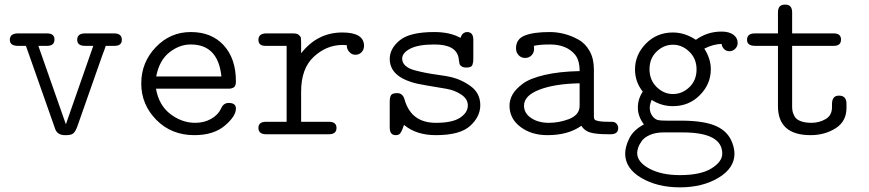

<svg xmlns="http://www.w3.org/2000/svg" viewBox="-20 -574 3714 821"><path d="M22 -403.8Q22 -430.7 56.2 -431.2H181.2Q212.9 -431.2 212.9 -404.8Q212.9 -377.9 181.2 -377.9H144L261.2 -43.9H262.2L378.9 -377.9H344.2Q310.1 -377.9 310.1 -403.8Q310.1 -430.7 342.8 -431.2H467.8Q501 -431.2 501 -403.8Q501 -377.9 469.2 -377.9H432.1Q428.2 -364.7 418 -338.9L311 -34.2Q302.2 -10.3 292.7 -3.2Q283.2 3.9 263.2 3.9H257.8Q223.6 3.9 214.8 -25.9L105 -337.9Q97.2 -359.9 90.8 -377.9H57.1Q22 -377.9 22 -403.8Z M795.9 -437Q884.8 -437 936.8 -380.1Q988.8 -323.2 988.8 -226.1Q988.8 -206.1 979.7 -200.4Q970.7 -194.8 958 -194.8H647Q659.2 -124 708.5 -86.4Q757.8 -48.8 814.9 -48.8Q853 -48.8 883.1 -65.9Q913.1 -83 925.8 -110.8Q935.5 -133.8 958 -133.8Q988.8 -133.8 988.8 -109.9Q988.8 -76.7 940.9 -36.4Q893.1 3.9 811 3.9Q712.9 3.9 648.4 -61.5Q584 -127 584 -217Q584 -307.1 646 -372.1Q708 -437 795.9 -437ZM647.9 -247.1H926.8Q912.6 -383.8 795.9 -383.8Q795.4 -383.8 794.9 -383.8Q747.1 -383.8 704.1 -349.9Q661.1 -315.9 647.9 -247.1Z M1117.7 -53.2H1205.6V-377.9H1114.7Q1085 -377.9 1085 -403.8Q1085 -430.7 1118.7 -431.2H1233.9Q1250 -431.2 1257.8 -424.6Q1265.6 -418 1266.6 -411.9Q1267.6 -405.8 1267.6 -395V-346.2Q1337.4 -435.1 1443.8 -435.1Q1536.6 -435.1 1536.6 -377.9Q1536.6 -361.8 1526.1 -350.8Q1515.6 -339.8 1500 -339.8Q1493.2 -339.8 1486.1 -342.5Q1479 -345.2 1470.9 -355.2Q1462.9 -365.2 1462.9 -380.9Q1456.1 -381.8 1442.9 -381.8Q1375 -380.9 1321.3 -330.8Q1267.6 -280.8 1267.6 -182.1V-53.2H1386.7Q1418.9 -53.2 1418.9 -26.9Q1418.9 0 1386.7 0H1115.7Q1085 -1 1085 -27.1Q1085 -53.2 1117.7 -53.2Z M1646.5 -28.8V-139.2Q1646.5 -158.2 1652.1 -167Q1657.7 -175.8 1678.7 -175.8Q1701.7 -175.8 1709.5 -149.9Q1737.3 -48.8 1843.8 -48.8Q1914.6 -48.8 1947.5 -70.8Q1980.5 -92.8 1980.5 -123Q1980.5 -150.9 1952.6 -169.4Q1924.8 -188 1890.1 -194.1Q1855.5 -200.2 1807.6 -208Q1759.8 -215.8 1738.8 -223.1Q1647 -252 1646.5 -321.8Q1646.5 -366.7 1689.7 -401.9Q1732.9 -437 1836.9 -437Q1904.8 -437 1948.7 -412.1Q1952.6 -420.9 1955.1 -425Q1957.5 -429.2 1963.6 -433.1Q1969.7 -437 1977.5 -437Q2003.4 -437 2003.9 -404.8V-323.2Q2003.9 -313.5 2003.4 -309.8Q2002.9 -306.2 2000.7 -298.6Q1998.5 -291 1991.7 -288.1Q1984.9 -285.2 1973.6 -285.2Q1961.4 -285.2 1954.1 -290Q1946.8 -294.9 1945.3 -299.6Q1943.8 -304.2 1942.4 -315.2Q1940.9 -326.2 1940.9 -327.1Q1929.7 -383.8 1838.4 -383.8Q1837.4 -383.8 1836.9 -383.8Q1769 -383.8 1734.4 -366Q1699.7 -348.1 1699.7 -323.2Q1699.7 -306.2 1713.1 -293.5Q1726.6 -280.8 1751.7 -273.9Q1776.9 -267.1 1800.8 -262.5Q1824.7 -257.8 1856.7 -253.4Q1888.7 -249 1905.8 -245.1Q1954.6 -233.9 1994.1 -204.3Q2033.7 -174.8 2033.7 -124Q2033.7 -75.2 1990.2 -35.6Q1946.8 3.9 1844.7 3.9H1843.8Q1759.8 3.9 1707.5 -40Q1696.3 -5.9 1687.5 0Q1681.6 3.9 1672.9 3.9Q1672.4 3.9 1671.9 3.9Q1646.5 3.9 1646.5 -28.8Z M2158.7 -122.1Q2158.7 -147 2171.6 -169.9Q2184.6 -192.9 2215.1 -215.8Q2245.6 -238.8 2308.1 -253.4Q2370.6 -268.1 2458.5 -270Q2458.5 -316.9 2438.5 -340.8Q2402.3 -383.8 2331.5 -383.8Q2286.6 -383.8 2262.7 -377.9Q2263.7 -374 2263.7 -365.2Q2263.7 -348.1 2252.7 -337.2Q2241.7 -326.2 2225.6 -326.2Q2208.5 -326.2 2197.5 -338.1Q2186.5 -350.1 2186.5 -367.2Q2186.5 -407.2 2224.1 -422.1Q2261.7 -437 2330.6 -437Q2361.3 -437 2391.4 -429.4Q2421.4 -421.9 2451.9 -405.5Q2482.4 -389.2 2501 -356.2Q2519.5 -323.2 2519.5 -277.8V-76.2Q2519.5 -67.4 2522.5 -63.2Q2525.4 -59.1 2539.1 -56.2Q2552.7 -53.2 2582.5 -53.2H2595.7Q2609.9 -53.2 2616.7 -44.7Q2623.5 -36.1 2623.5 -26.9Q2623.5 0 2591.8 0H2578.6Q2530.8 0 2505.1 -7.1Q2479.5 -14.2 2465.8 -36.1Q2409.7 3.9 2320.8 3.9Q2252 3.9 2205.3 -31.5Q2158.7 -66.9 2158.7 -122.1ZM2220.7 -122.1Q2220.7 -89.8 2251.2 -69.3Q2281.7 -48.8 2326.7 -48.8Q2369.6 -48.8 2410.6 -64Q2451.7 -79.1 2457.5 -110.8Q2458.5 -115.7 2458.5 -126V-217.8Q2351.6 -215.8 2286.1 -190.4Q2220.7 -165 2220.7 -122.1Z M2653.3 83Q2653.3 53.2 2670.9 17.6Q2688.5 -18.1 2733.4 -42Q2707.5 -76.2 2707.5 -113.8Q2707.5 -150.9 2728.5 -182.1Q2695.3 -224.1 2695.3 -276.9Q2695.3 -339.8 2741.9 -387.5Q2788.6 -435.1 2857.4 -435.1Q2908.2 -435.1 2955.6 -403.8Q3004.4 -439 3065.4 -439Q3097.7 -439 3116 -425.5Q3134.3 -412.1 3134.3 -390.1Q3134.3 -376 3123.8 -365.5Q3113.3 -355 3099.4 -355Q3085.4 -355 3076.4 -364Q3067.4 -373 3065.4 -386.2Q3030.3 -385.3 2991.7 -366.2Q3019.5 -322.3 3019.5 -277.8Q3019.5 -214.8 2972.9 -167.5Q2926.3 -120.1 2857.4 -120.1Q2807.6 -120.1 2766.6 -147Q2758.8 -128.9 2758.3 -113.8Q2758.3 -92.8 2770 -77.4Q2781.7 -62 2796.4 -60.1Q2804.2 -58.1 2834.5 -58.1H2899.4Q2993.7 -57.1 3043.7 -34.2Q3093.8 -11.2 3111.3 37.1Q3120.1 60.1 3120.6 83Q3120.6 145 3052.5 186Q2984.4 227.1 2887.5 227.1Q2790.5 227.1 2721.9 186.5Q2653.3 146 2653.3 83ZM2704.6 80.1Q2704.6 119.1 2756.6 147Q2808.6 174.8 2886.7 174.8Q2976.6 174.8 3022.5 146Q3068.4 117.2 3068.4 83Q3068.4 -7.8 2899.4 -7.8H2817.4Q2784.2 -7.8 2759.8 2.7Q2735.4 13.2 2724.4 28.6Q2713.4 43.9 2709 57.1Q2704.6 70.3 2704.6 80.1ZM2857.4 -171.9Q2897.5 -171.9 2928 -201.4Q2958.5 -231 2958.5 -277.1Q2958.5 -323.2 2927.5 -353Q2896.5 -382.8 2857.4 -382.8Q2818.4 -382.8 2787.8 -353.5Q2757.3 -324.2 2757.3 -278.1Q2757.3 -231.9 2787.8 -201.9Q2818.4 -171.9 2857.4 -171.9Z M3174.3 -403.8Q3174.3 -430.7 3207.5 -431.2H3306.6V-521Q3306.6 -554.2 3335.4 -554.2Q3335.4 -554.2 3338.4 -554.2Q3367.2 -554.2 3367.2 -521V-431.2H3545.4Q3576.2 -431.2 3576.2 -404.8Q3576.2 -377.9 3545.4 -377.9H3367.2V-118.2Q3367.2 -106 3369.4 -96.4Q3371.6 -86.9 3378.4 -75Q3385.3 -63 3403.8 -55.9Q3422.4 -48.8 3450.2 -48.8Q3482.4 -48.8 3510 -64.5Q3537.6 -80.1 3537.6 -115.2V-127.9Q3537.6 -165 3566.4 -165H3568.4Q3599.1 -165 3599.6 -130.9V-112.8Q3599.6 -54.7 3553 -25.4Q3506.3 3.9 3446.3 3.9Q3306.2 3.9 3306.6 -121.1V-377.9H3209.5Q3174.3 -377.9 3174.3 -403.8Z"/></svg>

Font: CMU Typewriter Text
Style: Light
Weight: 200
Version: Version 0.7.0